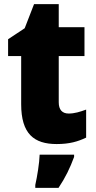

<svg xmlns="http://www.w3.org/2000/svg" viewBox="-20 -684 461 925"><path d="M311 -137C280 -137 263 -155 263 -191V-414H387V-553H263V-664H144L99 -548L19 -495V-414H82V-182C82 -39 144 10 253 10C315 10 355 -2 395 -21V-156C365 -145 339 -137 311 -137ZM337 72V61H171C170 100 159 168 150 207V221H262C296 170 317 126 337 72Z"/></svg>

Font: Noto Sans Georgian SemiCondensed Black
Style: Regular
Weight: 900
Width: 4
Designer: Monotype Design Team, Akaki Razmadze
Foundry: Google LLC
Version: Version 2.005